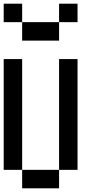

<svg xmlns="http://www.w3.org/2000/svg" viewBox="-20 -1120 540 1040"><path d="M0 -200V-800H100V-200ZM100 -1100V-1000H0V-1100ZM100 -200H300V-100H100ZM100 -1000H300V-900H100ZM300 -1100H400V-1000H300ZM300 -200V-800H400V-200Z"/></svg>

Font: GalmuriMono9 Regular
Style: Regular
Weight: 400
Designer: Lee Minseo (quiple)
Version: Version 2.399;hotconv 1.1.1;makeotfexe 2.6.0 DEVELOPMENT